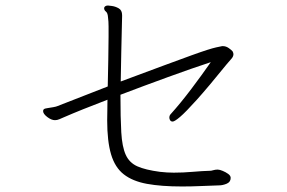

<svg xmlns="http://www.w3.org/2000/svg" viewBox="-20 -707 1040 695"><path d="M769 -93Q775 -93 786 -88.5Q797 -84 806 -77.5Q815 -71 815 -63Q815 -48 800.5 -42Q786 -36 773 -36Q740 -35 706.5 -33.5Q673 -32 639 -32Q564 -32 512 -41.5Q460 -51 428 -76Q396 -101 382 -148.5Q368 -196 368 -271Q368 -287 368.5 -306Q369 -325 369 -346Q272 -309 210 -282Q203 -279 195 -275.5Q187 -272 179 -272Q166 -272 151 -283.5Q136 -295 136 -305Q136 -309 139 -312Q141 -314 151 -315.5Q161 -317 172.5 -319Q184 -321 188 -323L370 -394Q371 -448 372 -492.5Q373 -537 373 -574Q373 -594 373 -611.5Q373 -629 371 -644Q370 -660 363.5 -665Q357 -670 357 -677V-679Q360 -687 371 -687Q371 -687 384 -685.5Q397 -684 409.5 -677Q422 -670 422 -652V-648Q422 -642 421 -606Q420 -570 419 -518.5Q418 -467 417 -412Q511 -447 573 -470Q635 -493 672.5 -506.5Q710 -520 730.5 -526.5Q751 -533 762.5 -535.5Q774 -538 784 -540H787Q798 -540 808 -533Q818 -526 822 -521Q825 -515 825 -511Q825 -502 817 -493.5Q809 -485 801 -475Q733 -391 692.5 -346Q652 -301 632 -284Q612 -267 605 -267Q599 -267 596 -271.5Q593 -276 593 -281Q593 -289 598 -294Q634 -334 672.5 -385Q711 -436 743 -482Q676 -460 588 -428Q500 -396 416 -364Q416 -280 419 -228Q422 -176 435 -147Q448 -118 477 -105Q506 -92 559 -85Q585 -82 609 -82Q643 -82 677 -85Q711 -88 744 -89Q749 -90 754.5 -91.5Q760 -93 766 -93Z"/></svg>

Font: Moon Stars Kai HW Light
Style: Regular
Weight: 300
Designer: GuiWonder
Version: Version 1.101